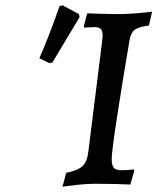

<svg xmlns="http://www.w3.org/2000/svg" viewBox="-20 -691 592 722"><path d="M400 -93Q400 -69 408 -60Q416 -51 435 -51Q452 -51 465 -52Q478 -53 482 -54L485 -49L470 3Q456 2 416.5 1Q377 0 337 0Q305 0 266 4.5Q227 9 215 11L229 -41Q274 -50 291.5 -67.5Q309 -85 313 -127L364 -535Q366 -553 366 -557Q366 -575 359 -582Q352 -589 335 -589Q324 -589 312.5 -588Q301 -587 297 -587Q297 -588 296 -589.5Q295 -591 295 -592L308 -641L332 -640Q386 -638 430 -638Q457 -638 498 -641.5Q539 -645 552 -647L540 -595Q501 -590 486.5 -579Q472 -568 467 -539Q442 -393 421 -257Q400 -121 400 -93ZM177 -456 165 -454 128 -472Q163 -551 204 -668L215 -671L277 -638L279 -626Z"/></svg>

Font: Alegreya SC Medium
Style: Italic
Weight: 500
Italic angle: -7°
Designer: Juan Pablo del Peral
Foundry: Huerta Tipografica
Version: Version 2.007; ttfautohint (v1.6)